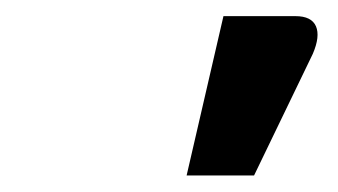

<svg xmlns="http://www.w3.org/2000/svg" viewBox="-20 -782 408 232"><path d="M205.5 -570 250 -762.5H337Q356.5 -762.5 361.8 -750.2Q367 -738 358 -717L287 -570Z"/></svg>

Font: Lato ExtraBold
Style: Italic
Weight: 800
Italic angle: -7°
Designer: Lukasz Dziedzic with Adam Twardoch and Botio Nikoltchev
Foundry: tyPoland Lukasz Dziedzic
Version: Version 2.015; 2015-08-06; http://www.latofonts.com/